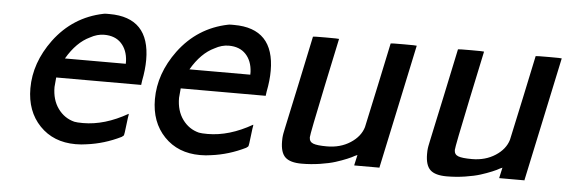

<svg xmlns="http://www.w3.org/2000/svg" viewBox="-38 -565 2019 682"><g transform="rotate(5 971.0 -224.5)"><path d="M328 -460Q472 -460 472 -309Q472 -274 464 -234L462 -219H159Q156 -186 156 -185Q156 -139 178.5 -108Q201 -77 237 -68Q246 -66 268 -66Q345 -66 427 -113V-109Q426 -107 422 -72.5Q418 -38 417 -37Q417 -34 409 -29Q350 0 287 8Q269 11 248 11Q169 11 120 -40Q71 -91 71 -173Q71 -264 132 -347Q199 -437 307 -459Q311 -460 318 -460ZM401 -299Q399 -338 377 -361.5Q355 -385 316 -385Q291 -385 266 -371Q219 -349 184 -289H401Z M772 -460Q916 -460 916 -309Q916 -274 908 -234L906 -219H603Q600 -186 600 -185Q600 -139 622.5 -108Q645 -77 681 -68Q690 -66 712 -66Q789 -66 871 -113V-109Q870 -107 866 -72.5Q862 -38 861 -37Q861 -34 853 -29Q794 0 731 8Q713 11 692 11Q613 11 564 -40Q515 -91 515 -173Q515 -264 576 -347Q643 -437 751 -459Q755 -460 762 -460ZM845 -299Q843 -338 821 -361.5Q799 -385 760 -385Q735 -385 710 -371Q663 -349 628 -289H845Z M1054 10Q1013 10 995.5 -6.5Q978 -23 978 -63Q978 -77 979 -83Q979 -86 984 -109.5Q989 -133 999.5 -182Q1010 -231 1018 -268L1055 -443Q1055 -444 1102 -444Q1148 -444 1148 -443L1112 -273Q1075 -97 1075 -86Q1075 -70 1089 -64.5Q1103 -59 1138 -59Q1186 -59 1221.5 -82Q1257 -105 1267 -139Q1268 -143 1300 -292Q1332 -441 1332 -443Q1332 -444 1379 -444Q1425 -444 1425 -443Q1425 -442 1378.5 -224.5Q1332 -7 1331 -2V0H1241V-2L1249 -38L1240 -34Q1232 -29 1214 -21.5Q1196 -14 1174 -7Q1152 0 1119.5 5Q1087 10 1054 10Z M1571 10Q1530 10 1512.5 -6.5Q1495 -23 1495 -63Q1495 -77 1496 -83Q1496 -86 1501 -109.5Q1506 -133 1516.5 -182Q1527 -231 1535 -268L1572 -443Q1572 -444 1619 -444Q1665 -444 1665 -443L1629 -273Q1592 -97 1592 -86Q1592 -70 1606 -64.5Q1620 -59 1655 -59Q1703 -59 1738.5 -82Q1774 -105 1784 -139Q1785 -143 1817 -292Q1849 -441 1849 -443Q1849 -444 1896 -444Q1942 -444 1942 -443Q1942 -442 1895.5 -224.5Q1849 -7 1848 -2V0H1758V-2L1766 -38L1757 -34Q1749 -29 1731 -21.5Q1713 -14 1691 -7Q1669 0 1636.5 5Q1604 10 1571 10Z"/></g></svg>

Font: MathJax_SansSerif
Style: Italic
Weight: 400
Version: Version 1.1